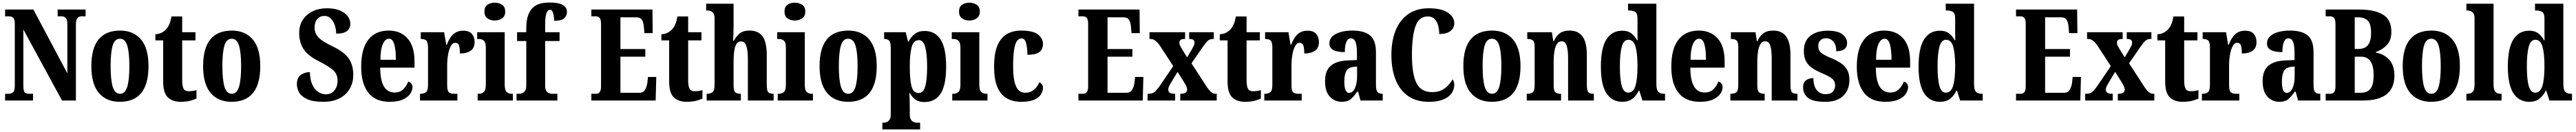

<svg xmlns="http://www.w3.org/2000/svg" viewBox="-20 -789 20193 1036"><path d="M20 0V-53H44Q68 -53 82 -64Q96 -75 96 -118V-600Q96 -640 82.5 -650.5Q69 -661 51 -661H20V-714H242L508 -213V-600Q508 -636 495 -648.5Q482 -661 464 -661H432V-714H651V-661H619Q599 -661 587 -647.5Q575 -634 575 -596V0H466L163 -558V-118Q163 -75 173.5 -64Q184 -53 207 -53H239V0Z M919 10Q814 10 755 -59.5Q696 -129 696 -270Q696 -549 922 -549Q1025 -549 1084.5 -480Q1144 -411 1144 -270Q1144 10 919 10ZM921 -53Q961 -53 977.5 -108Q994 -163 994 -270Q994 -377 977.5 -431Q961 -485 920 -485Q879 -485 863 -431Q847 -377 847 -270Q847 -163 863.5 -108Q880 -53 921 -53Z M1395 10Q1332 10 1295.5 -25Q1259 -60 1259 -148V-472H1198V-520Q1231 -522 1253 -535.5Q1275 -549 1287 -565Q1299 -579 1308.5 -602Q1318 -625 1324 -660H1408V-536H1512V-472H1408V-159Q1408 -114 1418.5 -93.5Q1429 -73 1458 -73Q1493 -73 1520 -82V-16Q1506 -8 1474 1Q1442 10 1395 10Z M1795 10Q1690 10 1631 -59.5Q1572 -129 1572 -270Q1572 -549 1798 -549Q1901 -549 1960.5 -480Q2020 -411 2020 -270Q2020 10 1795 10ZM1797 -53Q1837 -53 1853.5 -108Q1870 -163 1870 -270Q1870 -377 1853.5 -431Q1837 -485 1796 -485Q1755 -485 1739 -431Q1723 -377 1723 -270Q1723 -163 1739.5 -108Q1756 -53 1797 -53Z M2516 10Q2432 10 2386.5 -11.5Q2341 -33 2324 -64.5Q2307 -96 2307 -128Q2307 -180 2338.5 -201.5Q2370 -223 2409 -223Q2410 -163 2428 -124.5Q2446 -86 2474.5 -67.5Q2503 -49 2533 -49Q2578 -49 2602 -80Q2626 -111 2626 -156Q2626 -210 2587.5 -241.5Q2549 -273 2482 -307Q2392 -352 2358.5 -405Q2325 -458 2325 -530Q2325 -590 2353.5 -633.5Q2382 -677 2431 -700.5Q2480 -724 2541 -724Q2605 -724 2646 -706Q2687 -688 2706.5 -660Q2726 -632 2726 -603Q2726 -568 2701 -546.5Q2676 -525 2615 -525Q2615 -558 2604.5 -590Q2594 -622 2573.5 -643Q2553 -664 2523 -664Q2489 -664 2467.5 -640.5Q2446 -617 2446 -571Q2446 -545 2457 -522Q2468 -499 2499 -475.5Q2530 -452 2589 -424Q2680 -380 2714.5 -328.5Q2749 -277 2749 -202Q2749 -138 2720 -90Q2691 -42 2639 -16Q2587 10 2516 10Z M3035 10Q2922 10 2866.5 -62Q2811 -134 2811 -265Q2811 -406 2867 -477.5Q2923 -549 3026 -549Q3120 -549 3174.5 -487.5Q3229 -426 3229 -307V-258H2960Q2961 -157 2989.5 -110Q3018 -63 3073 -63Q3115 -63 3140.5 -88Q3166 -113 3180 -149Q3194 -145 3203.5 -134Q3213 -123 3213 -106Q3213 -79 3195 -52.5Q3177 -26 3138 -8Q3099 10 3035 10ZM3083 -320Q3083 -397 3070.5 -441Q3058 -485 3029 -485Q2999 -485 2980.5 -442.5Q2962 -400 2962 -320Z M3272 0V-53H3276Q3304 -53 3319.5 -65.5Q3335 -78 3335 -125V-415Q3335 -459 3321.5 -471Q3308 -483 3282 -483H3278V-536H3461L3478 -437H3482Q3502 -492 3532.5 -520Q3563 -548 3611 -548Q3658 -548 3679 -522.5Q3700 -497 3700 -458Q3700 -412 3668.5 -390.5Q3637 -369 3585 -369Q3585 -411 3578 -432Q3571 -453 3548 -453Q3527 -453 3513 -426.5Q3499 -400 3492 -359.5Q3485 -319 3485 -277V-120Q3485 -76 3499 -64.5Q3513 -53 3537 -53H3565V0Z M3858 -628Q3824 -628 3800.5 -645Q3777 -662 3777 -698Q3777 -735 3800.5 -751.5Q3824 -768 3858 -768Q3891 -768 3915.5 -751.5Q3940 -735 3940 -698Q3940 -662 3915.5 -645Q3891 -628 3858 -628ZM3724 0V-53H3734Q3758 -53 3773 -67.5Q3788 -82 3788 -125V-415Q3788 -455 3773 -469Q3758 -483 3734 -483H3720V-536H3936V-125Q3936 -82 3951 -67.5Q3966 -53 3991 -53H4000V0Z M4029 0V-53H4050Q4060 -53 4072.5 -57.5Q4085 -62 4095 -75.5Q4105 -89 4105 -118V-467H4033V-536H4105V-572Q4105 -666 4146 -717.5Q4187 -769 4285 -769Q4342 -769 4372 -758.5Q4402 -748 4413 -731Q4424 -714 4424 -696Q4424 -668 4404 -647Q4384 -626 4323 -626Q4323 -643 4320.5 -663Q4318 -683 4311 -697.5Q4304 -712 4291 -712Q4273 -712 4263 -684.5Q4253 -657 4253 -591V-536H4366V-467H4253V-118Q4253 -89 4262 -75.5Q4271 -62 4284 -57.5Q4297 -53 4308 -53H4349V0Z M4615 0V-53H4652Q4691 -53 4691 -109V-600Q4691 -640 4678.5 -650.5Q4666 -661 4651 -661H4615V-714H5094L5096 -529H5031L5027 -576Q5024 -614 5011.5 -633.5Q4999 -653 4968 -653H4843V-404H5038V-344H4843V-61H4992Q5021 -61 5035 -83Q5049 -105 5054 -138L5059 -185H5124L5119 0Z M5361 10Q5298 10 5261.5 -25Q5225 -60 5225 -148V-472H5164V-520Q5197 -522 5219 -535.5Q5241 -549 5253 -565Q5265 -579 5274.5 -602Q5284 -625 5290 -660H5374V-536H5478V-472H5374V-159Q5374 -114 5384.5 -93.5Q5395 -73 5424 -73Q5459 -73 5486 -82V-16Q5472 -8 5440 1Q5408 10 5361 10Z M5519 0V-53H5523Q5547 -53 5564 -65Q5581 -77 5581 -122V-646Q5581 -673 5571 -686Q5561 -699 5548 -703Q5535 -707 5527 -707H5515V-760H5730V-586Q5730 -552 5728.5 -519.5Q5727 -487 5726 -469H5732Q5747 -499 5774.5 -524Q5802 -549 5856 -549Q5925 -549 5957.5 -503Q5990 -457 5990 -355V-124Q5990 -77 6002 -65Q6014 -53 6041 -53H6044V0H5842V-329Q5842 -393 5830 -428.5Q5818 -464 5789 -464Q5764 -464 5751.5 -442.5Q5739 -421 5734.5 -385.5Q5730 -350 5730 -309V-119Q5730 -76 5743.5 -64.5Q5757 -53 5784 -53H5787V0Z M6210 -628Q6176 -628 6152.5 -645Q6129 -662 6129 -698Q6129 -735 6152.5 -751.5Q6176 -768 6210 -768Q6243 -768 6267.5 -751.5Q6292 -735 6292 -698Q6292 -662 6267.5 -645Q6243 -628 6210 -628ZM6076 0V-53H6086Q6110 -53 6125 -67.5Q6140 -82 6140 -125V-415Q6140 -455 6125 -469Q6110 -483 6086 -483H6072V-536H6288V-125Q6288 -82 6303 -67.5Q6318 -53 6343 -53H6352V0Z M6627 10Q6522 10 6463 -59.5Q6404 -129 6404 -270Q6404 -549 6630 -549Q6733 -549 6792.5 -480Q6852 -411 6852 -270Q6852 10 6627 10ZM6629 -53Q6669 -53 6685.5 -108Q6702 -163 6702 -270Q6702 -377 6685.5 -431Q6669 -485 6628 -485Q6587 -485 6571 -431Q6555 -377 6555 -270Q6555 -163 6571.5 -108Q6588 -53 6629 -53Z M6896 227V174H6908Q6917 174 6929.5 169.5Q6942 165 6952 151Q6962 137 6962 109V-412Q6962 -458 6949 -470.5Q6936 -483 6914 -483H6910V-536H7079L7098 -461H7101Q7119 -498 7149.5 -522Q7180 -546 7227 -546Q7309 -546 7352.5 -479Q7396 -412 7396 -266Q7396 -121 7353 -54.5Q7310 12 7225 12Q7184 12 7157 -6.5Q7130 -25 7112 -58H7108Q7109 -35 7110 -7Q7111 21 7111 53V109Q7111 137 7121 151Q7131 165 7143.5 169.5Q7156 174 7164 174H7192V227ZM7181 -59Q7217 -59 7232 -110.5Q7247 -162 7247 -266Q7247 -366 7232 -420Q7217 -474 7183 -474Q7140 -474 7125.5 -419Q7111 -364 7111 -267Q7111 -162 7125 -110.5Q7139 -59 7181 -59Z M7578 -628Q7544 -628 7520.5 -645Q7497 -662 7497 -698Q7497 -735 7520.5 -751.5Q7544 -768 7578 -768Q7611 -768 7635.5 -751.5Q7660 -735 7660 -698Q7660 -662 7635.5 -645Q7611 -628 7578 -628ZM7444 0V-53H7454Q7478 -53 7493 -67.5Q7508 -82 7508 -125V-415Q7508 -455 7493 -469Q7478 -483 7454 -483H7440V-536H7656V-125Q7656 -82 7671 -67.5Q7686 -53 7711 -53H7720V0Z M7985 10Q7921 10 7873 -16.5Q7825 -43 7798.5 -103Q7772 -163 7772 -266Q7772 -374 7800 -436Q7828 -498 7875.5 -523.5Q7923 -549 7982 -549Q8078 -549 8116.5 -518Q8155 -487 8155 -444Q8155 -423 8146.5 -403.5Q8138 -384 8111.5 -371.5Q8085 -359 8033 -359Q8033 -411 8023 -449.5Q8013 -488 7987 -488Q7967 -488 7952 -468.5Q7937 -449 7929 -400.5Q7921 -352 7921 -267Q7921 -166 7943 -113.5Q7965 -61 8016 -61Q8056 -61 8084.5 -85Q8113 -109 8127 -144Q8139 -137 8147 -126.5Q8155 -116 8155 -100Q8155 -76 8140.5 -50.5Q8126 -25 8089 -7.5Q8052 10 7985 10Z M8433 0V-53H8470Q8509 -53 8509 -109V-600Q8509 -640 8496.5 -650.5Q8484 -661 8469 -661H8433V-714H8912L8914 -529H8849L8845 -576Q8842 -614 8829.5 -633.5Q8817 -653 8786 -653H8661V-404H8856V-344H8661V-61H8810Q8839 -61 8853 -83Q8867 -105 8872 -138L8877 -185H8942L8937 0Z M8975 0V-53H8982Q9012 -53 9029 -66.5Q9046 -80 9072 -117L9176 -270L9072 -430Q9036 -483 9001 -483H8990V-536H9269V-483H9266Q9240 -483 9232 -474.5Q9224 -466 9224 -454Q9224 -443 9228.5 -433Q9233 -423 9242 -408L9285 -339L9320 -398Q9329 -414 9336 -427Q9343 -440 9343 -453Q9343 -471 9332.5 -477Q9322 -483 9305 -483H9301V-536H9494V-483H9487Q9463 -483 9448 -470Q9433 -457 9406 -418L9319 -292L9440 -106Q9459 -78 9474.5 -65.5Q9490 -53 9506 -53H9517V0H9231V-53H9235Q9285 -53 9285 -86Q9285 -97 9279 -111Q9273 -125 9254 -155L9210 -225L9157 -137Q9149 -123 9143 -111Q9137 -99 9137 -86Q9137 -69 9149 -61Q9161 -53 9188 -53H9191V0Z M9738 10Q9675 10 9638.5 -25Q9602 -60 9602 -148V-472H9541V-520Q9574 -522 9596 -535.5Q9618 -549 9630 -565Q9642 -579 9651.5 -602Q9661 -625 9667 -660H9751V-536H9855V-472H9751V-159Q9751 -114 9761.5 -93.5Q9772 -73 9801 -73Q9836 -73 9863 -82V-16Q9849 -8 9817 1Q9785 10 9738 10Z M9890 0V-53H9894Q9922 -53 9937.5 -65.5Q9953 -78 9953 -125V-415Q9953 -459 9939.5 -471Q9926 -483 9900 -483H9896V-536H10079L10096 -437H10100Q10120 -492 10150.5 -520Q10181 -548 10229 -548Q10276 -548 10297 -522.5Q10318 -497 10318 -458Q10318 -412 10286.5 -390.5Q10255 -369 10203 -369Q10203 -411 10196 -432Q10189 -453 10166 -453Q10145 -453 10131 -426.5Q10117 -400 10110 -359.5Q10103 -319 10103 -277V-120Q10103 -76 10117 -64.5Q10131 -53 10155 -53H10183V0Z M10496 10Q10442 10 10404 -30Q10366 -70 10366 -153Q10366 -235 10411.5 -273.5Q10457 -312 10549 -315L10616 -318V-374Q10616 -430 10605 -459Q10594 -488 10568 -488Q10545 -488 10533 -460Q10521 -432 10521 -380Q10400 -380 10400 -447Q10400 -482 10424.5 -504.5Q10449 -527 10490 -538Q10531 -549 10581 -549Q10673 -549 10719 -511Q10765 -473 10765 -378V-124Q10765 -83 10776 -68Q10787 -53 10815 -53H10818V0H10644L10625 -69H10617Q10589 -28 10565 -9Q10541 10 10496 10ZM10554 -60Q10583 -60 10600 -96.5Q10617 -133 10617 -191V-267L10588 -264Q10548 -259 10532.5 -231Q10517 -203 10517 -149Q10517 -107 10526 -83.5Q10535 -60 10554 -60Z M11179 10Q11081 10 11016 -36Q10951 -82 10918.5 -164.5Q10886 -247 10886 -358Q10886 -467 10919 -549.5Q10952 -632 11017.5 -678Q11083 -724 11180 -724Q11279 -724 11329 -689.5Q11379 -655 11379 -607Q11379 -570 11349.5 -546Q11320 -522 11261 -522Q11261 -555 11253 -586.5Q11245 -618 11225.5 -639Q11206 -660 11171 -660Q11101 -660 11074 -580.5Q11047 -501 11047 -358Q11047 -208 11082.5 -137Q11118 -66 11205 -66Q11249 -66 11279.5 -81Q11310 -96 11331 -119Q11352 -142 11366 -166Q11372 -159 11375.5 -147Q11379 -135 11379 -123Q11379 -103 11370 -79.5Q11361 -56 11339 -36Q11317 -16 11278 -3Q11239 10 11179 10Z M11673 10Q11568 10 11509 -59.5Q11450 -129 11450 -270Q11450 -549 11676 -549Q11779 -549 11838.5 -480Q11898 -411 11898 -270Q11898 10 11673 10ZM11675 -53Q11715 -53 11731.5 -108Q11748 -163 11748 -270Q11748 -377 11731.5 -431Q11715 -485 11674 -485Q11633 -485 11617 -431Q11601 -377 11601 -270Q11601 -163 11617.5 -108Q11634 -53 11675 -53Z M11947 0V-53H11951Q11979 -53 11994 -65Q12009 -77 12009 -122V-418Q12009 -460 11995.5 -471.5Q11982 -483 11955 -483H11951V-536H12144L12155 -465H12159Q12175 -503 12203.5 -526Q12232 -549 12284 -549Q12350 -549 12384 -503Q12418 -457 12418 -355V-124Q12418 -77 12430 -65Q12442 -53 12469 -53H12473V0H12271V-329Q12271 -393 12260.5 -429Q12250 -465 12220 -465Q12196 -465 12182.5 -442.5Q12169 -420 12163.5 -384.5Q12158 -349 12158 -309V-119Q12158 -76 12171.5 -64.5Q12185 -53 12212 -53H12216V0Z M12696 10Q12616 10 12572 -56.5Q12528 -123 12528 -267Q12528 -412 12571.5 -480Q12615 -548 12695 -548Q12740 -548 12767.5 -526.5Q12795 -505 12812 -473H12816Q12815 -495 12815 -524.5Q12815 -554 12815 -583V-644Q12815 -686 12795.5 -696.5Q12776 -707 12749 -707H12741V-760H12963V-130Q12963 -84 12978 -68.5Q12993 -53 13023 -53H13031V0H12854L12829 -78H12825Q12806 -37 12775 -13.5Q12744 10 12696 10ZM12742 -62Q12783 -62 12799 -115.5Q12815 -169 12815 -269Q12815 -369 12799.5 -423Q12784 -477 12743 -477Q12707 -477 12692 -423Q12677 -369 12677 -268Q12677 -165 12692 -113.5Q12707 -62 12742 -62Z M13304 10Q13191 10 13135.5 -62Q13080 -134 13080 -265Q13080 -406 13136 -477.5Q13192 -549 13295 -549Q13389 -549 13443.5 -487.5Q13498 -426 13498 -307V-258H13229Q13230 -157 13258.5 -110Q13287 -63 13342 -63Q13384 -63 13409.5 -88Q13435 -113 13449 -149Q13463 -145 13472.5 -134Q13482 -123 13482 -106Q13482 -79 13464 -52.5Q13446 -26 13407 -8Q13368 10 13304 10ZM13352 -320Q13352 -397 13339.5 -441Q13327 -485 13298 -485Q13268 -485 13249.5 -442.5Q13231 -400 13231 -320Z M13543 0V-53H13547Q13575 -53 13590 -65Q13605 -77 13605 -122V-418Q13605 -460 13591.5 -471.5Q13578 -483 13551 -483H13547V-536H13740L13751 -465H13755Q13771 -503 13799.5 -526Q13828 -549 13880 -549Q13946 -549 13980 -503Q14014 -457 14014 -355V-124Q14014 -77 14026 -65Q14038 -53 14065 -53H14069V0H13867V-329Q13867 -393 13856.5 -429Q13846 -465 13816 -465Q13792 -465 13778.5 -442.5Q13765 -420 13759.5 -384.5Q13754 -349 13754 -309V-119Q13754 -76 13767.5 -64.5Q13781 -53 13808 -53H13812V0Z M14287 10Q14189 10 14151 -21.5Q14113 -53 14113 -103Q14113 -143 14137 -159.5Q14161 -176 14194 -176Q14194 -113 14220.5 -81.5Q14247 -50 14289 -50Q14330 -50 14347 -70Q14364 -90 14364 -120Q14364 -152 14340.5 -171.5Q14317 -191 14266 -212Q14217 -233 14184 -255.5Q14151 -278 14135 -309.5Q14119 -341 14119 -389Q14119 -469 14170.5 -508.5Q14222 -548 14306 -548Q14387 -548 14422.5 -518.5Q14458 -489 14458 -453Q14458 -387 14373 -387Q14373 -437 14350 -463Q14327 -489 14293 -489Q14266 -489 14249 -473Q14232 -457 14232 -429Q14232 -395 14252.5 -376.5Q14273 -358 14331 -334Q14375 -316 14407.5 -294.5Q14440 -273 14458 -241.5Q14476 -210 14476 -162Q14476 -84 14428 -37Q14380 10 14287 10Z M14758 10Q14645 10 14589.5 -62Q14534 -134 14534 -265Q14534 -406 14590 -477.5Q14646 -549 14749 -549Q14843 -549 14897.5 -487.5Q14952 -426 14952 -307V-258H14683Q14684 -157 14712.5 -110Q14741 -63 14796 -63Q14838 -63 14863.5 -88Q14889 -113 14903 -149Q14917 -145 14926.5 -134Q14936 -123 14936 -106Q14936 -79 14918 -52.5Q14900 -26 14861 -8Q14822 10 14758 10ZM14806 -320Q14806 -397 14793.5 -441Q14781 -485 14752 -485Q14722 -485 14703.5 -442.5Q14685 -400 14685 -320Z M15186 10Q15106 10 15062 -56.5Q15018 -123 15018 -267Q15018 -412 15061.5 -480Q15105 -548 15185 -548Q15230 -548 15257.5 -526.5Q15285 -505 15302 -473H15306Q15305 -495 15305 -524.5Q15305 -554 15305 -583V-644Q15305 -686 15285.5 -696.5Q15266 -707 15239 -707H15231V-760H15453V-130Q15453 -84 15468 -68.5Q15483 -53 15513 -53H15521V0H15344L15319 -78H15315Q15296 -37 15265 -13.5Q15234 10 15186 10ZM15232 -62Q15273 -62 15289 -115.5Q15305 -169 15305 -269Q15305 -369 15289.5 -423Q15274 -477 15233 -477Q15197 -477 15182 -423Q15167 -369 15167 -268Q15167 -165 15182 -113.5Q15197 -62 15232 -62Z M15782 0V-53H15819Q15858 -53 15858 -109V-600Q15858 -640 15845.5 -650.5Q15833 -661 15818 -661H15782V-714H16261L16263 -529H16198L16194 -576Q16191 -614 16178.5 -633.5Q16166 -653 16135 -653H16010V-404H16205V-344H16010V-61H16159Q16188 -61 16202 -83Q16216 -105 16221 -138L16226 -185H16291L16286 0Z M16324 0V-53H16331Q16361 -53 16378 -66.5Q16395 -80 16421 -117L16525 -270L16421 -430Q16385 -483 16350 -483H16339V-536H16618V-483H16615Q16589 -483 16581 -474.5Q16573 -466 16573 -454Q16573 -443 16577.5 -433Q16582 -423 16591 -408L16634 -339L16669 -398Q16678 -414 16685 -427Q16692 -440 16692 -453Q16692 -471 16681.5 -477Q16671 -483 16654 -483H16650V-536H16843V-483H16836Q16812 -483 16797 -470Q16782 -457 16755 -418L16668 -292L16789 -106Q16808 -78 16823.5 -65.5Q16839 -53 16855 -53H16866V0H16580V-53H16584Q16634 -53 16634 -86Q16634 -97 16628 -111Q16622 -125 16603 -155L16559 -225L16506 -137Q16498 -123 16492 -111Q16486 -99 16486 -86Q16486 -69 16498 -61Q16510 -53 16537 -53H16540V0Z M17087 10Q17024 10 16987.5 -25Q16951 -60 16951 -148V-472H16890V-520Q16923 -522 16945 -535.5Q16967 -549 16979 -565Q16991 -579 17000.5 -602Q17010 -625 17016 -660H17100V-536H17204V-472H17100V-159Q17100 -114 17110.5 -93.5Q17121 -73 17150 -73Q17185 -73 17212 -82V-16Q17198 -8 17166 1Q17134 10 17087 10Z M17239 0V-53H17243Q17271 -53 17286.5 -65.5Q17302 -78 17302 -125V-415Q17302 -459 17288.5 -471Q17275 -483 17249 -483H17245V-536H17428L17445 -437H17449Q17469 -492 17499.5 -520Q17530 -548 17578 -548Q17625 -548 17646 -522.5Q17667 -497 17667 -458Q17667 -412 17635.5 -390.5Q17604 -369 17552 -369Q17552 -411 17545 -432Q17538 -453 17515 -453Q17494 -453 17480 -426.5Q17466 -400 17459 -359.5Q17452 -319 17452 -277V-120Q17452 -76 17466 -64.5Q17480 -53 17504 -53H17532V0Z M17845 10Q17791 10 17753 -30Q17715 -70 17715 -153Q17715 -235 17760.5 -273.5Q17806 -312 17898 -315L17965 -318V-374Q17965 -430 17954 -459Q17943 -488 17917 -488Q17894 -488 17882 -460Q17870 -432 17870 -380Q17749 -380 17749 -447Q17749 -482 17773.5 -504.5Q17798 -527 17839 -538Q17880 -549 17930 -549Q18022 -549 18068 -511Q18114 -473 18114 -378V-124Q18114 -83 18125 -68Q18136 -53 18164 -53H18167V0H17993L17974 -69H17966Q17938 -28 17914 -9Q17890 10 17845 10ZM17903 -60Q17932 -60 17949 -96.5Q17966 -133 17966 -191V-267L17937 -264Q17897 -259 17881.5 -231Q17866 -203 17866 -149Q17866 -107 17875 -83.5Q17884 -60 17903 -60Z M18209 0V-53H18247Q18267 -53 18276.5 -67.5Q18286 -82 18286 -114V-601Q18286 -638 18273 -649.5Q18260 -661 18246 -661H18209V-714H18473Q18595 -714 18659.5 -673.5Q18724 -633 18724 -540Q18724 -472 18687.5 -434.5Q18651 -397 18603 -381V-376Q18666 -365 18707 -320.5Q18748 -276 18748 -196Q18748 -98 18686.5 -49Q18625 0 18498 0ZM18466 -405Q18516 -405 18540.5 -435Q18565 -465 18565 -532Q18565 -601 18539 -627Q18513 -653 18465 -653H18437V-405ZM18486 -61Q18534 -61 18559.5 -91.5Q18585 -122 18585 -199Q18585 -344 18488 -344H18437V-61Z M19036 10Q18931 10 18872 -59.5Q18813 -129 18813 -270Q18813 -549 19039 -549Q19142 -549 19201.5 -480Q19261 -411 19261 -270Q19261 10 19036 10ZM19038 -53Q19078 -53 19094.5 -108Q19111 -163 19111 -270Q19111 -377 19094.5 -431Q19078 -485 19037 -485Q18996 -485 18980 -431Q18964 -377 18964 -270Q18964 -163 18980.5 -108Q18997 -53 19038 -53Z M19312 0V-53H19322Q19346 -53 19361 -67.5Q19376 -82 19376 -125V-646Q19376 -673 19366 -686Q19356 -699 19343 -703Q19330 -707 19322 -707H19312V-760H19525V-125Q19525 -82 19540 -67.5Q19555 -53 19579 -53H19588V0Z M19805 10Q19725 10 19681 -56.5Q19637 -123 19637 -267Q19637 -412 19680.5 -480Q19724 -548 19804 -548Q19849 -548 19876.5 -526.5Q19904 -505 19921 -473H19925Q19924 -495 19924 -524.5Q19924 -554 19924 -583V-644Q19924 -686 19904.5 -696.5Q19885 -707 19858 -707H19850V-760H20072V-130Q20072 -84 20087 -68.5Q20102 -53 20132 -53H20140V0H19963L19938 -78H19934Q19915 -37 19884 -13.5Q19853 10 19805 10ZM19851 -62Q19892 -62 19908 -115.5Q19924 -169 19924 -269Q19924 -369 19908.5 -423Q19893 -477 19852 -477Q19816 -477 19801 -423Q19786 -369 19786 -268Q19786 -165 19801 -113.5Q19816 -62 19851 -62Z"/></svg>

Font: Noto Serif Ethiopic ExtraCondensed ExtraBold
Style: Regular
Weight: 800
Width: 2
Designer: Monotype Design Team
Foundry: Monotype Imaging Inc.
Version: Version 2.102; ttfautohint (v1.8.4.7-5d5b)